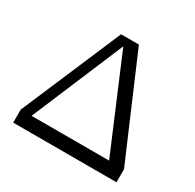

<svg xmlns="http://www.w3.org/2000/svg" viewBox="-155 -877 1059 1045"><g transform="rotate(30 375.0 -355.0)"><path d="M51 0V-82L319 -710H431L700 -82V0ZM619 -52 345 -700 379 -699 106 -51 82 -82H639Z"/></g></svg>

Font: Roboto Serif
Style: Regular
Weight: 400
Designer: Greg Gazdowicz
Foundry: Commercial Type
Version: Version 1.008